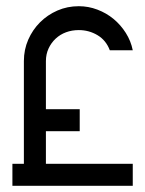

<svg xmlns="http://www.w3.org/2000/svg" viewBox="-20 -599 468 619"><path d="M57 -402Q57 -439 71 -471Q85 -503 109 -527Q133 -551 165 -565Q197 -579 234 -579Q265 -579 294 -568Q323 -557 346 -538Q369 -519 385.5 -493Q402 -467 408 -437H334Q322 -469 294.5 -485.5Q267 -502 234 -502Q212 -502 193 -495Q174 -488 159.5 -474.5Q145 -461 136.5 -442.5Q128 -424 128 -402V-247H237V-176H128V-71H408V0H20V-71H57Z"/></svg>

Font: Googee
Style: Regular
Weight: 400
Designer: Peter Wiegel
Foundry: CATFonts Peter Wiegel
Version: 1.000